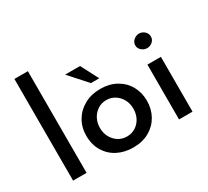

<svg xmlns="http://www.w3.org/2000/svg" viewBox="-152 -1019 1375 1271"><g transform="rotate(-30 535.0 -383.5)"><path d="M79 -777H182V0H79Z M303 -214Q303 -277 333 -327.5Q363 -378 416 -407Q469 -436 537 -436Q606 -436 658 -407Q710 -378 738.5 -327.5Q767 -277 767 -214Q767 -151 738.5 -100Q710 -49 658 -19.5Q606 10 536 10Q469 10 416.5 -17Q364 -44 333.5 -94.5Q303 -145 303 -214ZM407 -213Q407 -174 424 -142.5Q441 -111 470 -92.5Q499 -74 535 -74Q572 -74 601 -92.5Q630 -111 646.5 -142.5Q663 -174 663 -213Q663 -252 646.5 -283Q630 -314 601 -333Q572 -352 535 -352Q498 -352 469 -333Q440 -314 423.5 -282.5Q407 -251 407 -213ZM384 -634H498L568 -500H504Z M889 -419H992V0H889ZM883 -569Q883 -593 902 -609Q921 -625 943 -625Q966 -625 984 -609Q1002 -593 1002 -569Q1002 -545 984 -529.5Q966 -514 943 -514Q921 -514 902 -529.5Q883 -545 883 -569Z"/></g></svg>

Font: Josefin Sans Medium
Style: Regular
Weight: 500
Designer: Santiago Orozco
Foundry: Typemade
Version: Version 2.001